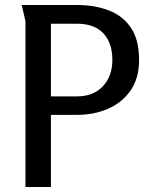

<svg xmlns="http://www.w3.org/2000/svg" viewBox="-20 -749 615 769"><path d="M67 -729H288Q360 -729 416.5 -707Q473 -685 505 -637Q537 -589 537 -509Q537 -435 503 -386.5Q469 -338 413 -313.5Q357 -289 289 -289H184V0H82V-664ZM184 -654V-363H288Q354 -363 392 -403.5Q430 -444 430 -509Q430 -577 394 -615.5Q358 -654 289 -654Z"/></svg>

Font: Rosario Light Medium
Style: Regular
Weight: 500
Version: Version 1.101; ttfautohint (v1.8.1.43-b0c9)